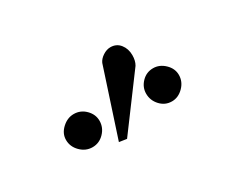

<svg xmlns="http://www.w3.org/2000/svg" viewBox="-49 -850 524 442"><g transform="rotate(-30 212.5 -629.0)"><path d="M367 -596Q367 -578 353.5 -564.5Q340 -551 323 -551Q305 -551 292.5 -564.5Q280 -578 280 -596Q280 -613 292.5 -626Q305 -639 323 -639Q340 -639 353.5 -626Q367 -613 367 -596ZM297 -689Q297 -674 291 -664L190 -528L170 -531L228 -708Q232 -717 242 -723.5Q252 -730 262 -730Q278 -730 287.5 -718Q297 -706 297 -689ZM156 -596Q156 -578 143 -564.5Q130 -551 112 -551Q94 -551 80.5 -564.5Q67 -578 67 -596Q67 -613 81 -626Q95 -639 112 -639Q130 -639 143 -626Q156 -613 156 -596Z"/></g></svg>

Font: GFS Artemisia
Style: Regular
Weight: 400
Designer: Takis Katsoulidis and George D. Matthiopoulos
Foundry: Takis Katsoulidis and George D. Matthiopoulos
Version: Version 1.0